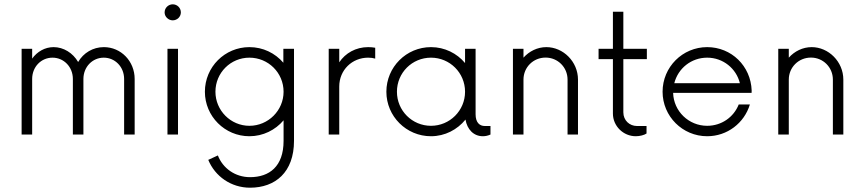

<svg xmlns="http://www.w3.org/2000/svg" viewBox="-20 -623 3996 889"><path d="M80.1 0H128.9V-257.3C128.9 -313.5 170.4 -356 223.1 -356C275.4 -356 317.4 -313.5 317.4 -257.3V0H366.2V-257.3C366.2 -313.5 408.2 -356 460.4 -356C512.7 -356 554.7 -313.5 554.7 -257.3V0H603.5V-257.3C603.5 -339.8 540 -404.8 460.9 -404.8C410.2 -404.8 366.2 -377.9 341.8 -335.9C317.4 -377.9 274.4 -404.8 228 -404.8C188 -404.8 151.9 -383.8 128.9 -351.6V-397H80.1Z M779.8 -528.8C800.3 -528.8 817.4 -545.4 817.4 -565.4C817.4 -586.9 800.3 -603 779.8 -603C759.8 -603 742.2 -586.9 742.2 -565.4C742.2 -545.4 759.8 -528.8 779.8 -528.8ZM755.4 0H804.2V-397H755.4Z M1292 -397V-332.5C1253.9 -377 1197.8 -404.8 1134.8 -404.8C1021 -404.8 928.7 -313 928.7 -198.2C928.7 -84.5 1021 7.8 1134.8 7.8C1198.2 7.8 1254.9 -21 1293 -65.9V29.3C1293 147.5 1227.5 197.3 1137.7 197.3C1068.8 197.3 1011.7 156.2 988.8 96.7L944.3 117.2C975.6 193.4 1049.8 246.1 1137.7 246.1C1254.4 246.1 1341.3 174.8 1341.3 29.3V-397ZM1134.8 -40.5C1047.9 -40.5 977.5 -111.8 977.5 -198.2C977.5 -286.1 1047.9 -356 1134.8 -356C1222.2 -356 1293 -286.1 1293 -198.2C1293 -111.8 1222.2 -40.5 1134.8 -40.5Z M1502 0H1550.8V-222.2C1550.8 -299.3 1610.8 -356 1684.6 -356C1696.8 -356 1708 -354.5 1717.3 -351.6V-401.9C1707 -403.8 1696.8 -404.8 1684.6 -404.8C1627.4 -404.8 1579.1 -377 1550.8 -334.5V-397H1502Z M2224.6 -39.6C2200.2 -39.6 2182.1 -56.2 2182.1 -93.8V-397H2133.3V-331.1C2095.7 -376 2039.1 -404.8 1975.6 -404.8C1861.3 -404.8 1769 -312.5 1769 -198.2C1769 -84.5 1861.3 7.8 1975.6 7.8C2040.5 7.8 2097.7 -22.9 2135.3 -69.3C2143.1 -23.9 2172.9 7.8 2215.8 7.8C2227.1 7.8 2238.8 5.4 2251 0V-39.6ZM1975.6 -40.5C1888.2 -40.5 1817.9 -110.8 1817.9 -198.2C1817.9 -286.1 1888.2 -356 1975.6 -356C2062.5 -356 2133.3 -286.1 2133.3 -198.2C2133.3 -110.8 2062.5 -40.5 1975.6 -40.5Z M2509.8 -404.8C2468.3 -404.8 2430.2 -385.7 2403.8 -356V-397H2355V0H2403.8V-254.4C2403.8 -311.5 2449.2 -356.4 2506.3 -356.4C2562.5 -356.4 2607.9 -311.5 2607.9 -254.4V0H2656.2V-254.4C2656.2 -337.9 2587.4 -404.8 2509.8 -404.8Z M2975.1 -349.1V-397H2866.2V-568.8H2817.9V-397H2751.5V-349.1H2817.9V-97.2C2817.9 -39.1 2866.2 7.8 2923.8 7.8C2942.4 7.8 2963.4 2.4 2973.6 -4.9V-39.6H2929.2C2895 -39.6 2866.2 -65.4 2866.2 -103V-349.1Z M3460.4 -203.6C3456.5 -317.4 3366.7 -404.8 3254.4 -404.8C3140.1 -404.8 3047.9 -312.5 3047.9 -198.2C3047.9 -84.5 3140.1 7.8 3254.4 7.8C3347.7 7.8 3426.3 -53.7 3452.1 -139.2H3400.4C3377.4 -80.6 3320.8 -40.5 3254.4 -40.5C3168.9 -40.5 3099.1 -107.9 3096.7 -192.9H3460ZM3254.4 -356C3328.1 -356 3389.2 -305.7 3405.8 -237.8H3102.1C3119.6 -306.6 3180.7 -356 3254.4 -356Z M3738.3 -404.8C3696.8 -404.8 3658.7 -385.7 3632.3 -356V-397H3583.5V0H3632.3V-254.4C3632.3 -311.5 3677.7 -356.4 3734.9 -356.4C3791 -356.4 3836.4 -311.5 3836.4 -254.4V0H3884.8V-254.4C3884.8 -337.9 3815.9 -404.8 3738.3 -404.8Z"/></svg>

Font: Now Light
Style: Regular
Weight: 300
Designer: Alfredo Marco Pradil
Foundry: Alfredo Marco Pradil
Version: Version 1.200;hotconv 1.0.109;makeotfexe 2.5.65596